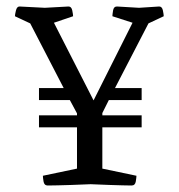

<svg xmlns="http://www.w3.org/2000/svg" viewBox="-20 -571 550 591"><path d="M416 -216V-179H295V-52L400 -30Q400 -25 398 -12.5Q396 0 385 0Q385 0 357 -0.5Q329 -1 259 -4Q189 -1 158 -0.5Q127 0 127 0Q116 0 114 -12.5Q112 -25 112 -30L217 -52V-179H100V-216H217V-222L195 -263H100V-300H176L73 -499L26 -521Q26 -526 29 -538.5Q32 -551 40 -551L118 -547L191 -551Q200 -551 202.5 -538.5Q205 -526 205 -521L146 -501L268 -262L388 -501L326 -521Q326 -526 328 -538.5Q330 -551 340 -551L408 -547L470 -551Q479 -551 481.5 -538.5Q484 -526 484 -521L437 -499L334 -300H416V-263H315L295 -223V-216Z"/></svg>

Font: Mate SC
Style: Regular
Weight: 400
Designer: Eduardo Rodriguez Tunni
Foundry: Eduardo Rodriguez Tunni
Version: Version 1.003; ttfautohint (v1.8.4.7-5d5b);gftools[0.9.24]